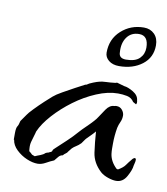

<svg xmlns="http://www.w3.org/2000/svg" viewBox="-58 -471 462 531"><g transform="rotate(10 173.0 -205.5)"><path d="M302 10Q292 10 279 5.5Q266 1 258 -6Q234 -28 230 -56.5Q226 -85 224 -115Q220 -110 213.5 -103.5Q207 -97 202 -92Q199 -89 196 -84.5Q193 -80 190 -76Q183 -69 177 -65.5Q171 -62 166 -57Q164 -55 158 -47Q156 -43 152 -40.5Q148 -38 145 -34Q138 -33 133.5 -27.5Q129 -22 124 -16Q114 -12 102.5 -5.5Q91 1 80 1Q66 1 49.5 -6Q33 -13 20 -25.5Q7 -38 5 -53H4V-71Q4 -87 8 -92Q10 -95 11 -99.5Q12 -104 13 -107L27 -127Q30 -132 42.5 -145Q55 -158 69 -171Q83 -184 89 -189Q97 -196 113 -205Q129 -214 145.5 -223Q162 -232 172 -237L176 -238Q181 -242 192.5 -246.5Q204 -251 209 -252Q215 -254 228 -254.5Q241 -255 248 -256Q254 -256 258 -258L279 -252Q290 -251 305 -242Q320 -233 321 -219Q323 -212 320 -208L311 -213Q304 -224 291.5 -226.5Q279 -229 266 -229Q238 -229 206 -215.5Q174 -202 145 -180.5Q116 -159 93.5 -134Q71 -109 61 -86Q60 -83 59.5 -80Q59 -77 58 -75Q55 -65 52.5 -56Q50 -47 51 -36Q51 -29 53 -28Q55 -27 61 -21L69 -18L76 -21L84 -24Q92 -27 97 -32Q101 -34 104 -34.5Q107 -35 107 -36Q114 -38 114.5 -41.5Q115 -45 120 -49Q135 -63 149.5 -76.5Q164 -90 177 -105Q184 -113 194.5 -123Q205 -133 214 -143Q217 -146 219.5 -149.5Q222 -153 224 -156Q229 -164 239 -178.5Q249 -193 262 -193Q264 -194 268 -194Q278 -194 284 -186.5Q290 -179 290 -171Q290 -161 286 -152.5Q282 -144 280 -135Q276 -112 276 -90Q276 -83 276 -76Q276 -69 277 -61Q280 -40 298 -23L302 -22Q316 -30 321.5 -38Q327 -46 337 -58Q337 -58 339 -59.5Q341 -61 342 -61Q346 -61 346 -57V-56Q346 -52 345 -48.5Q344 -45 343 -40Q342 -28 331.5 -9Q321 10 302 10ZM255 -304Q237 -304 226 -313Q215 -322 215 -335Q215 -373 241.5 -397Q268 -421 305 -421Q323 -421 334.5 -409.5Q346 -398 346 -378Q346 -344 320 -324Q294 -304 255 -304ZM271 -325Q297 -325 309 -337Q321 -349 321 -367Q321 -401 295 -401Q273 -401 261 -384.5Q249 -368 251 -342Q251 -325 271 -325Z"/></g></svg>

Font: Qwitcher Grypen
Style: Bold
Weight: 700
Designer: Robert E. Leuschke
Foundry: Robert E. Leuschke
Version: Version 1.100; ttfautohint (v1.8.3)